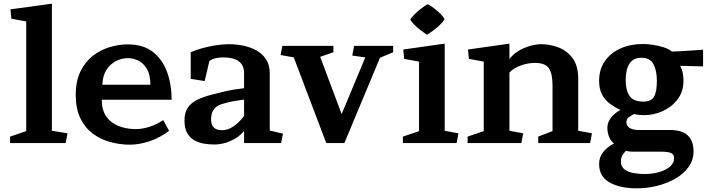

<svg xmlns="http://www.w3.org/2000/svg" viewBox="-20 -780 3860 1047"><path d="M42 -678 37 -729 263 -760V-67L348 -53L338 0H35V-35L123 -65V-663Z M535 -236Q535 -179 560 -144Q585 -109 627.5 -92.5Q670 -76 720 -76Q755 -76 793.5 -88Q832 -100 870 -125L902 -67Q853 -29 796 -10Q739 9 689 9Q632 9 579 -6Q526 -21 484 -53Q442 -85 417.5 -136.5Q393 -188 393 -262Q393 -339 419.5 -392Q446 -445 488 -477Q530 -509 580 -523.5Q630 -538 676 -538Q761 -538 813.5 -497Q866 -456 891 -387.5Q916 -319 916 -236ZM800 -318Q800 -371 782 -402.5Q764 -434 736 -448.5Q708 -463 678 -463Q644 -463 612.5 -447Q581 -431 560.5 -399Q540 -367 538 -318Z M1096 -338 1020 -350V-495Q1046 -507 1082 -517Q1118 -527 1156.5 -533Q1195 -539 1229 -539Q1268 -539 1307 -531Q1346 -523 1379 -504.5Q1412 -486 1431.5 -455.5Q1451 -425 1451 -380V-68L1523 -51L1513 0H1311V-66Q1281 -30 1237 -11Q1193 8 1149 8Q1122 8 1093.5 3.5Q1065 -1 1040.5 -14.5Q1016 -28 1001 -54Q986 -80 986 -123Q986 -167 1004.5 -193.5Q1023 -220 1056 -236Q1089 -252 1132 -263Q1181 -276 1219 -284.5Q1257 -293 1311 -299V-381Q1311 -467 1197 -467Q1176 -467 1156.5 -462.5Q1137 -458 1122 -448ZM1131 -131Q1131 -99 1146 -84.5Q1161 -70 1191 -70Q1215 -70 1238 -82Q1261 -94 1280 -112.5Q1299 -131 1311 -148V-237Q1279 -233 1254.5 -228.5Q1230 -224 1198 -215Q1167 -207 1152.5 -191Q1138 -175 1134.5 -158.5Q1131 -142 1131 -131Z M1901 -477 1911 -530H2124V-495L2052 -465L1858 0H1759L1582 -467L1510 -480L1520 -530H1798V-495L1726 -470L1843 -158L1972 -467Z M2217 -673Q2226 -688 2242.5 -704Q2259 -720 2278 -734.5Q2297 -749 2312 -757Q2327 -750 2345.5 -736Q2364 -722 2380.5 -706Q2397 -690 2404 -675Q2396 -661 2379 -644.5Q2362 -628 2343 -614Q2324 -600 2309 -591Q2295 -599 2276.5 -613Q2258 -627 2241.5 -643Q2225 -659 2217 -673ZM2184 -459 2179 -510 2405 -542V-67L2480 -53L2470 0H2177V-35L2265 -65V-444Z M2537 -459 2532 -510 2758 -542V-459Q2792 -500 2841 -519.5Q2890 -539 2931 -539Q2979 -539 3025 -521.5Q3071 -504 3101.5 -464Q3132 -424 3133 -355V-67L3208 -53L3198 0H2915V-35L2993 -65V-315Q2993 -379 2973 -408Q2953 -437 2897 -437Q2857 -437 2817.5 -422Q2778 -407 2758 -384V-67L2833 -53L2823 0H2530V-35L2618 -65V-444Z M3707 -339Q3707 -281 3675.5 -239Q3644 -197 3594.5 -174.5Q3545 -152 3491 -152Q3464 -152 3437 -158Q3420 -149 3408 -140Q3396 -131 3396 -112Q3396 -95 3412 -83.5Q3428 -72 3461 -71H3641Q3705 -69 3733.5 -38.5Q3762 -8 3762 44Q3762 94 3734 132Q3706 170 3660.5 195.5Q3615 221 3561 234Q3507 247 3454 247Q3360 247 3303.5 214.5Q3247 182 3247 114Q3247 76 3270 48Q3293 20 3328 3Q3308 -15 3300 -37.5Q3292 -60 3292 -83Q3292 -113 3312 -138.5Q3332 -164 3363 -180Q3334 -194 3307 -213.5Q3280 -233 3263.5 -263.5Q3247 -294 3247 -339Q3247 -402 3278.5 -447Q3310 -492 3364 -516Q3418 -540 3485 -540Q3511 -540 3541.5 -535.5Q3572 -531 3599.5 -522Q3627 -513 3644 -499Q3658 -499 3686 -500.5Q3714 -502 3743 -504Q3760 -505 3777.5 -506.5Q3795 -508 3814 -509V-418L3689 -421Q3699 -401 3703 -383.5Q3707 -366 3707 -339ZM3488 -226Q3530 -226 3546 -252Q3562 -278 3562 -339Q3562 -395 3543.5 -430Q3525 -465 3478 -465Q3433 -465 3412.5 -433Q3392 -401 3392 -342Q3392 -288 3413 -257Q3434 -226 3488 -226ZM3468 47Q3446 47 3426.5 47Q3407 47 3393 42Q3384 52 3376 63Q3368 74 3366 95Q3364 126 3383.5 142Q3403 158 3434 163.5Q3465 169 3495 169Q3538 169 3574.5 158.5Q3611 148 3633.5 128.5Q3656 109 3656 83Q3656 63 3640.5 55Q3625 47 3583 47Z"/></svg>

Font: Brawler
Style: Bold
Weight: 700
Designer: Oleg Frolov, Haley Fiege
Foundry: Oleg Frolov, Haley Fiege
Version: Version 1.101; ttfautohint (v1.8.3)